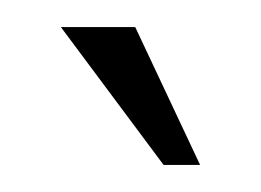

<svg xmlns="http://www.w3.org/2000/svg" viewBox="-20 -675 193 142"><path d="M101 -553 25 -655H80L128 -553Z"/></svg>

Font: TajawalTap
Style: Regular
Weight: 300
Designer: Boutros Fonts
Foundry: Created by Boutros International 2017
Version: Version 2.700